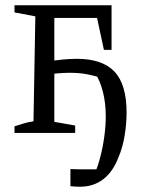

<svg xmlns="http://www.w3.org/2000/svg" viewBox="-20 -504 551 728"><path d="M403 -484V-315H374L348 -436H186V-42L265 -28V0H35V-25Q52 -30 68.5 -35.5Q85 -41 107 -44L114 -442L35 -457V-484ZM283 204Q275 204 266 203.5Q257 203 247 202V137Q265 138 280 138Q295 138 313 138Q326 138 341 138Q356 138 375 137L340 152Q351 127 360.5 90.5Q370 54 375.5 13.5Q381 -27 381 -63Q381 -114 370 -156.5Q359 -199 341 -226L369 -207Q342 -216 312.5 -222Q283 -228 244 -228Q219 -228 194.5 -225.5Q170 -223 143 -219V-268Q184 -275 215.5 -278Q247 -281 271 -281Q368 -281 414 -232.5Q460 -184 460 -77Q460 -35 452.5 10.5Q445 56 429 93Q408 148 371 176Q334 204 283 204Z"/></svg>

Font: Piazzolla 24pt
Style: Regular
Weight: 400
Designer: Juan Pablo del Peral
Foundry: Huerta Tipografica
Version: Version 2.005